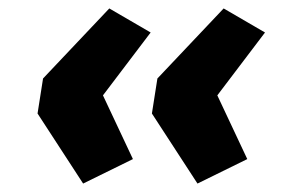

<svg xmlns="http://www.w3.org/2000/svg" viewBox="-20 -495 676 455"><path d="M177 -60 69 -226 82 -309 239 -475 337 -418 224 -269 295 -118ZM448 -60 340 -226 353 -309 510 -475 608 -418 495 -269 566 -118Z"/></svg>

Font: Nunito Sans 10pt Expanded ExtraBold
Style: Italic
Weight: 800
Width: 7
Italic angle: -9°
Designer: Vernon Adams
Foundry: Vernon Adams
Version: Version 3.101;gftools[0.9.27]